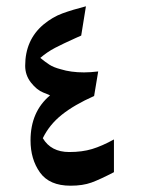

<svg xmlns="http://www.w3.org/2000/svg" viewBox="-20 -603 452 610"><path d="M342 -56Q298 -33 270.5 -23Q243 -13 204 -13Q137 -13 107 -55Q77 -97 77 -157Q77 -248 139 -300Q138 -301 117.5 -309Q97 -317 78.5 -340.5Q60 -364 60 -394Q60 -476 118 -525Q147 -549 178.5 -560.5Q210 -572 253 -583L238 -490L220 -482Q180 -464 155 -451Q130 -438 108 -419Q124 -406 137 -397.5Q150 -389 173 -383Q205 -373 247 -373Q267 -373 292 -376L279 -298Q216 -270 176.5 -238.5Q137 -207 116 -164Q142 -120 200 -120Q241 -120 272.5 -129.5Q304 -139 342 -160Z"/></svg>

Font: Katibeh
Style: Regular
Weight: 400
Designer: Arabic design by Kourosh Beigpour, Latin design by Eduardo Tunni, engineering by Lasse Fister
Version: Version 1.000